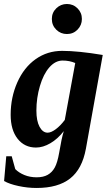

<svg xmlns="http://www.w3.org/2000/svg" viewBox="-39 -725 559 958"><path d="M142.6 -173.3Q142.6 -121.6 158.4 -92.3Q174.3 -63 198.7 -63Q215.8 -63 239 -80.1Q262.2 -97.2 284.2 -126.5L336.4 -410.6Q307.6 -422.9 273.4 -422.9Q237.3 -422.9 207.5 -389.2Q177.7 -355.5 160.2 -295.9Q142.6 -236.3 142.6 -173.3ZM14.2 -151.9Q14.2 -239.3 47.4 -314Q80.6 -388.7 138.9 -429.9Q197.3 -471.2 271 -471.2Q350.6 -471.2 473.6 -450.7L389.6 17.1Q371.1 118.2 311 165.5Q251 212.9 143.6 212.9Q98.1 212.9 53 203.1Q7.8 193.4 -18.6 178.2L-7.8 54.7H19.5L37.1 118.7Q54.7 136.7 82.5 148.2Q110.4 159.7 144 159.7Q176.8 159.7 198.7 147.5Q220.7 135.3 234.1 111.1Q247.6 86.9 256.3 36.6Q268.1 -35.2 279.3 -70.8Q249.5 -32.2 212.6 -10.5Q175.8 11.2 140.6 11.2Q83.5 11.2 48.8 -32.7Q14.2 -76.7 14.2 -151.9ZM219.7 -630.4Q219.7 -662.1 241.9 -683.6Q264.2 -705.1 294.9 -705.1Q326.2 -705.1 347.9 -683.3Q369.6 -661.6 369.6 -630.4Q369.6 -599.6 348.1 -577.4Q326.7 -555.2 294.9 -555.2Q263.7 -555.2 241.7 -576.9Q219.7 -598.6 219.7 -630.4Z"/></svg>

Font: Liberation Serif
Style: Bold Italic
Weight: 700
Italic angle: -16.333°
Designer: Steve Matteson
Foundry: Ascender Corporation
Version: Version 2.1.5